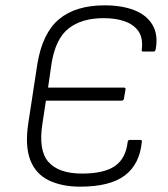

<svg xmlns="http://www.w3.org/2000/svg" viewBox="-20 -687 630 719"><path d="M280 12Q212 12 163 -11.5Q114 -35 93.5 -87.5Q73 -140 86 -226L120 -448Q139 -563 201 -615Q263 -667 372 -667Q436 -667 482.5 -649Q529 -631 551 -594Q573 -557 563 -502Q561 -494 556 -494H516Q509 -494 511 -502Q516 -545 498.5 -570Q481 -595 447.5 -607Q414 -619 368 -619Q286 -619 237 -580.5Q188 -542 173 -449L160 -359H444Q451 -359 450 -352L444 -317Q442 -310 435 -310H152L139 -225Q123 -124 161.5 -80.5Q200 -37 287 -37Q369 -37 410 -65Q451 -93 458 -155Q459 -163 466 -163H505Q513 -163 511 -155Q503 -72 447.5 -30Q392 12 280 12Z"/></svg>

Font: Sofia Sans Light
Style: Italic
Weight: 300
Italic angle: -9°
Version: Version 4.100-B